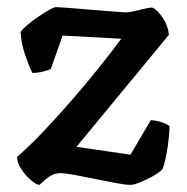

<svg xmlns="http://www.w3.org/2000/svg" viewBox="-20 -520 527 540"><path d="M91 0Q83 0 68 -12.5Q53 -25 40.5 -43.5Q28 -62 28 -79Q61 -107 100 -148Q139 -189 179.5 -235.5Q220 -282 256.5 -327.5Q293 -373 321 -411L156 -420L123 -326Q117 -323 102.5 -319Q88 -315 71 -315Q62 -333 51 -364.5Q40 -396 38 -430Q43 -438 56.5 -449.5Q70 -461 87 -472.5Q104 -484 118 -492Q132 -500 137 -500Q144 -500 170.5 -498Q197 -496 230.5 -493Q264 -490 293 -488Q322 -486 334 -485Q342 -485 359 -489Q376 -493 391.5 -496.5Q407 -500 410 -498Q423 -492 438 -469.5Q453 -447 455 -422L195 -107L347 -85L404 -182Q422 -181 436 -176Q450 -171 457 -165Q457 -157 455 -135.5Q453 -114 448.5 -88.5Q444 -63 437 -44Q427 -34 409 -24Q391 -14 373.5 -7Q356 0 347 0Q334 0 307 -5Q280 -10 248.5 -16.5Q217 -23 190 -28Q163 -33 150 -33Q135 -33 123 -26Q111 -19 91 0Z"/></svg>

Font: Texturina SemiBold
Style: Regular
Weight: 600
Designer: Guillermo Torres Carreño
Foundry: Omnibus-Type
Version: Version 1.002; ttfautohint (v1.8.3)